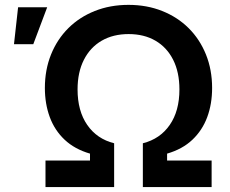

<svg xmlns="http://www.w3.org/2000/svg" viewBox="-20 -757 931 777"><path d="M164.1 0V-107.4H344.2V-135.3Q282.2 -153.3 241.7 -191.4Q201.2 -229.5 181.4 -283.2Q161.6 -336.9 161.6 -400.9Q161.6 -474.6 186.5 -536.4Q211.4 -598.1 256.6 -643.1Q301.8 -688 363.8 -712.6Q425.8 -737.3 500 -737.3Q574.2 -737.3 636.2 -712.6Q698.2 -688 743.4 -643.1Q788.6 -598.1 813.5 -536.4Q838.4 -474.6 838.4 -400.9Q838.4 -336.4 818.6 -283Q798.8 -229.5 758.5 -191.4Q718.3 -153.3 656.2 -135.3V-107.4H836.4V0H558.1V-177.2Q627.9 -194.8 667 -251.5Q706.1 -308.1 706.1 -395Q706.1 -464.8 680.7 -515.1Q655.3 -565.4 609.1 -592.3Q563 -619.1 500.5 -619.1Q438 -619.1 391.6 -592.3Q345.2 -565.4 319.6 -515.1Q293.9 -464.8 293.9 -395Q293.9 -308.1 333 -251.5Q372.1 -194.8 441.9 -177.2V0ZM36.6 -578.1 53.2 -727.5H170.9L114.7 -578.1Z"/></svg>

Font: Inter 18pt SemiBold
Style: Regular
Weight: 600
Designer: Rasmus Andersson
Foundry: rsms
Version: Version 4.001;git-66647c0bb